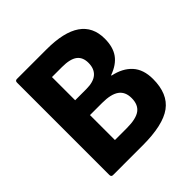

<svg xmlns="http://www.w3.org/2000/svg" viewBox="-176 -790 925 925"><g transform="rotate(-45 286.5 -327.5)"><path d="M75 0Q63 0 63 -13V-642Q63 -655 75 -655H277Q512 -655 512 -493Q512 -436 487 -401Q462 -366 409 -347V-344Q471 -331 505 -293.5Q539 -256 539 -191Q539 -90 477.5 -45Q416 0 277 0ZM201 -113H282Q345 -113 373 -133.5Q401 -154 401 -199Q401 -242 372.5 -262.5Q344 -283 284 -283H201ZM201 -384H277Q326 -384 350 -405Q374 -426 374 -466Q374 -505 349 -523.5Q324 -542 270 -542H201Z"/></g></svg>

Font: Sofia Sans Semi Condensed ExtraBold
Style: Regular
Weight: 800
Designer: Botio Nikoltchev, Ani Petrova
Foundry: lettersoup
Version: Version 4.100